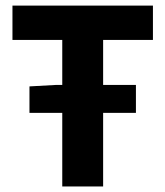

<svg xmlns="http://www.w3.org/2000/svg" viewBox="-20 -672 596 692"><path d="M86.2 -265.2V-360.6L180.4 -365.8H469.9V-265.2ZM204.4 0V-528H24.9V-651.8H531.2V-528H351.7V0Z"/></svg>

Font: Source Sans Variable
Style: Regular
Weight: 200
Designer: Paul D. Hunt
Foundry: Adobe Systems Incorporated
Version: Version 3.006;hotconv 1.0.111;makeotfexe 2.5.65597